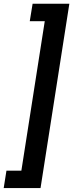

<svg xmlns="http://www.w3.org/2000/svg" viewBox="-85 -839 388 1018"><path d="M87.9 -819.3H282.7L129.9 158.2H-65.4L-50.8 65.9H28.3L152.3 -726.6H72.8Z"/></svg>

Font: Roboto Medium
Style: Italic
Weight: 500
Italic angle: -12°
Designer: Google
Version: Version 2.134; 2016